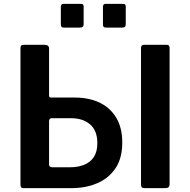

<svg xmlns="http://www.w3.org/2000/svg" viewBox="-20 -974 984 994"><path d="M413 -940V-849Q413 -839 408 -835Q403 -831 391 -831H312Q302 -831 298.5 -835Q295 -839 295 -847V-938Q295 -954 308 -954H400Q413 -954 413 -940ZM631 -940V-849Q631 -839 626.5 -835Q622 -831 610 -831H531Q520 -831 516.5 -835Q513 -839 513 -847V-938Q513 -954 526 -954H618Q631 -954 631 -940ZM613 -236Q613 -155 578 -103Q543 -51 483.5 -25.5Q424 0 350 0H101Q86 0 86 -17V-724Q86 -734 90 -738Q94 -742 104 -742H212Q234 -742 234 -722V-479Q234 -469 244 -469H367Q440 -469 495 -443Q550 -417 581.5 -365Q613 -313 613 -236ZM484 -233Q484 -297 447 -329.5Q410 -362 348 -362H247Q234 -362 234 -345V-123Q234 -108 251 -108H342Q384 -108 416 -121Q448 -134 466 -161.5Q484 -189 484 -233ZM725 -742H844Q858 -742 858 -726V-22Q858 -10 852.5 -5Q847 0 834 0H730Q718 0 714 -4.5Q710 -9 710 -18V-725Q710 -742 725 -742Z"/></svg>

Font: Libre Franklin SemiBold
Style: Regular
Weight: 600
Designer: Pablo Impallari, Rodrigo Fuenzalida, Nhung Nguyen
Foundry: Impallari Type
Version: Version 3.000